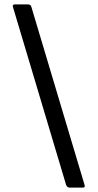

<svg xmlns="http://www.w3.org/2000/svg" viewBox="-20 -780 445 874"><path d="M366 67Q366 74 356 74H297Q286 74 281 62L39 -748Q38 -750 38 -752Q38 -760 48 -760H107Q120 -760 123 -748L365 62Q366 65 366 67Z"/></svg>

Font: Sanchez
Style: Regular
Weight: 400
Designer: Daniel Hernández
Foundry: LatinoType
Version: Version 1.001